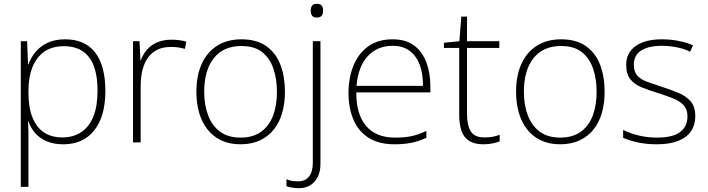

<svg xmlns="http://www.w3.org/2000/svg" viewBox="-20 -746 3709 1006"><path d="M321 -540Q425 -540 478.5 -471Q532 -402 532 -270Q532 -180 505.5 -117.5Q479 -55 430 -22.5Q381 10 311 10Q260 10 223 -6.5Q186 -23 163 -50Q140 -77 129 -111H127Q129 -78 129 -46.5Q129 -15 129 17V233H89V-530H122L127 -409H129Q141 -443 165.5 -473Q190 -503 228.5 -521.5Q267 -540 321 -540ZM315 -504Q254 -504 213 -476Q172 -448 150.5 -395Q129 -342 129 -268V-263Q129 -182 150.5 -129.5Q172 -77 211.5 -51.5Q251 -26 306 -26Q364 -26 405.5 -53.5Q447 -81 469 -135Q491 -189 491 -270Q491 -389 446.5 -446.5Q402 -504 315 -504Z M877 -538Q900 -538 919.5 -535.5Q939 -533 956 -528L949 -490Q930 -495 914 -497.5Q898 -500 875 -500Q835 -500 805.5 -486Q776 -472 756.5 -445.5Q737 -419 727 -381Q717 -343 717 -295V0H677V-530H711L716 -430H718Q729 -461 750 -485.5Q771 -510 803.5 -524Q836 -538 877 -538Z M1473 -265Q1473 -206 1459 -156Q1445 -106 1416 -69Q1387 -32 1343 -11Q1299 10 1240 10Q1182 10 1139 -10.5Q1096 -31 1067 -68Q1038 -105 1023.5 -155Q1009 -205 1009 -265Q1009 -350 1037 -411.5Q1065 -473 1118 -506.5Q1171 -540 1245 -540Q1325 -540 1375.5 -504Q1426 -468 1449.5 -406Q1473 -344 1473 -265ZM1050 -265Q1050 -195 1071 -140.5Q1092 -86 1134 -55.5Q1176 -25 1240 -25Q1306 -25 1348.5 -56Q1391 -87 1411 -141Q1431 -195 1431 -265Q1431 -332 1412.5 -386.5Q1394 -441 1353.5 -473Q1313 -505 1245 -505Q1151 -505 1100.5 -441.5Q1050 -378 1050 -265Z M1546 240Q1526 240 1510 237Q1494 234 1481 230V193Q1496 200 1511.5 202Q1527 204 1542 204Q1580 204 1599.5 178.5Q1619 153 1619 106V-530H1659V113Q1659 154 1644 182.5Q1629 211 1604 225.5Q1579 240 1546 240ZM1608 -690Q1608 -706 1615 -716Q1622 -726 1639 -726Q1659 -726 1666 -716Q1673 -706 1673 -690Q1673 -674 1666 -664Q1659 -654 1639 -654Q1622 -654 1615 -664Q1608 -674 1608 -690Z M2037 -540Q2107 -540 2150 -507.5Q2193 -475 2214 -419.5Q2235 -364 2235 -293V-262H1847Q1846 -148 1898 -86.5Q1950 -25 2049 -25Q2098 -25 2133 -32Q2168 -39 2214 -60V-24Q2176 -6 2136.5 2Q2097 10 2047 10Q1964 10 1910.5 -24.5Q1857 -59 1831.5 -120Q1806 -181 1806 -260Q1806 -337 1831.5 -401Q1857 -465 1908.5 -502.5Q1960 -540 2037 -540ZM2038 -506Q1958 -506 1907.5 -452.5Q1857 -399 1848 -296H2196Q2197 -358 2179.5 -405.5Q2162 -453 2126.5 -479.5Q2091 -506 2038 -506Z M2518 -26Q2543 -26 2562 -29.5Q2581 -33 2598 -40V-5Q2581 1 2561 5.5Q2541 10 2512 10Q2466 10 2438 -8Q2410 -26 2398 -60.5Q2386 -95 2386 -144V-495H2306V-522L2387 -530L2397 -659H2427V-530H2596V-495H2427V-148Q2427 -90 2446.5 -58Q2466 -26 2518 -26Z M3148 -265Q3148 -206 3134 -156Q3120 -106 3091 -69Q3062 -32 3018 -11Q2974 10 2915 10Q2857 10 2814 -10.5Q2771 -31 2742 -68Q2713 -105 2698.5 -155Q2684 -205 2684 -265Q2684 -350 2712 -411.5Q2740 -473 2793 -506.5Q2846 -540 2920 -540Q3000 -540 3050.5 -504Q3101 -468 3124.5 -406Q3148 -344 3148 -265ZM2725 -265Q2725 -195 2746 -140.5Q2767 -86 2809 -55.5Q2851 -25 2915 -25Q2981 -25 3023.5 -56Q3066 -87 3086 -141Q3106 -195 3106 -265Q3106 -332 3087.5 -386.5Q3069 -441 3028.5 -473Q2988 -505 2920 -505Q2826 -505 2775.5 -441.5Q2725 -378 2725 -265Z M3623 -137Q3623 -92 3601 -59Q3579 -26 3534 -8Q3489 10 3422 10Q3366 10 3321 0Q3276 -10 3245 -24V-65Q3286 -45 3331 -35Q3376 -25 3421 -25Q3507 -25 3544.5 -55Q3582 -85 3582 -136Q3582 -173 3561.5 -195Q3541 -217 3505.5 -231Q3470 -245 3426 -259Q3380 -273 3342 -288.5Q3304 -304 3282.5 -331Q3261 -358 3261 -406Q3261 -470 3311 -505Q3361 -540 3447 -540Q3495 -540 3536.5 -531.5Q3578 -523 3611 -509L3596 -475Q3567 -490 3526.5 -498Q3486 -506 3447 -506Q3379 -506 3340 -481.5Q3301 -457 3301 -407Q3301 -369 3320.5 -348.5Q3340 -328 3373.5 -316.5Q3407 -305 3448 -291Q3492 -277 3532.5 -260.5Q3573 -244 3598 -216Q3623 -188 3623 -137Z"/></svg>

Font: Noto Sans Hebrew Thin ExtraLight
Style: Regular
Weight: 250
Version: Version 3.001